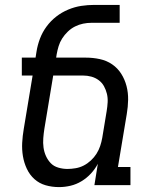

<svg xmlns="http://www.w3.org/2000/svg" viewBox="-20 -755 640 783"><path d="M221 8Q192 8 166 0.5Q140 -7 120.5 -24.5Q101 -42 89.5 -66.5Q78 -91 73.5 -118Q69 -145 70.5 -173Q72 -201 77 -230L113 -447H69V-520H125L129 -545Q133 -571 143 -597.5Q153 -624 170 -647Q187 -670 209.5 -687.5Q232 -705 258.5 -716Q285 -727 311.5 -731Q338 -735 365 -735H468V-662H353Q336 -662 319 -658.5Q302 -655 286 -647Q270 -639 256.5 -626Q243 -613 233.5 -598Q224 -583 219 -566.5Q214 -550 211 -533L209 -520H330Q359 -520 387 -514Q415 -508 437.5 -492.5Q460 -477 474.5 -454Q489 -431 496 -404Q503 -377 502.5 -348Q502 -319 497 -290L461 -74H512V0H365L379 -87Q368 -66 351 -47.5Q334 -29 312.5 -16Q291 -3 267.5 2.5Q244 8 221 8ZM255 -66Q271 -66 288.5 -69Q306 -72 321.5 -80Q337 -88 350.5 -100.5Q364 -113 373.5 -128Q383 -143 388.5 -159.5Q394 -176 397 -193L415 -302Q418 -320 419 -338Q420 -356 416 -372.5Q412 -389 404 -403.5Q396 -418 382.5 -428Q369 -438 352.5 -442.5Q336 -447 318 -447H197L161 -230Q158 -211 156.5 -191.5Q155 -172 157.5 -153.5Q160 -135 167.5 -118.5Q175 -102 187 -89.5Q199 -77 217.5 -71.5Q236 -66 255 -66Z"/></svg>

Font: Iosevka HT Extended
Style: Italic
Weight: 400
Width: 7
Italic angle: -9°
Monospace: yes
Designer: Belleve Invis
Foundry: Belleve Invis
Version: Version 32.3.0; ttfautohint (v1.8.4)